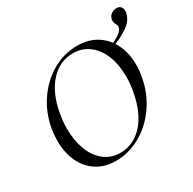

<svg xmlns="http://www.w3.org/2000/svg" viewBox="-158 -868 1048 1043"><g transform="rotate(-30 366.5 -347.0)"><path d="M60 -241Q60 -276 66 -313Q82 -406 132.5 -479.5Q183 -553 255.5 -594.5Q328 -636 410 -636Q481 -636 532.5 -603.5Q584 -571 611 -514.5Q638 -458 638 -386Q638 -348 631 -313Q614 -218 561.5 -143.5Q509 -69 435.5 -28.5Q362 12 283 12Q214 12 163.5 -20.5Q113 -53 86.5 -110.5Q60 -168 60 -241ZM549 -260Q559 -309 559 -358Q559 -431 536.5 -488.5Q514 -546 471 -579Q428 -612 370 -612Q286 -612 226.5 -546Q167 -480 147 -366Q138 -318 138 -272Q138 -199 160 -140.5Q182 -82 224.5 -48Q267 -14 326 -14Q408 -14 467.5 -79Q527 -144 549 -260ZM658 -616Q658 -623 651.5 -634Q645 -645 645 -655Q645 -679 661.5 -692.5Q678 -706 698 -706Q718 -706 726.5 -692Q735 -678 732 -659Q724 -615 680.5 -584.5Q637 -554 573 -531L572 -545Q613 -561 635.5 -579Q658 -597 658 -616Z"/></g></svg>

Font: Cormorant Garamond Medium
Style: Italic
Weight: 500
Italic angle: -10°
Designer: Christian Thalmann (Catharsis Fonts)
Foundry: Catharsis Fonts
Version: Version 4.000